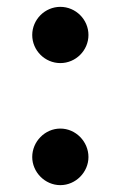

<svg xmlns="http://www.w3.org/2000/svg" viewBox="-20 -530 352 560"><path d="M156 -346C201 -346 238 -383 238 -428C238 -473 201 -510 156 -510C111 -510 74 -473 74 -428C74 -383 111 -346 156 -346ZM156 10C201 10 238 -28 238 -72C238 -117 201 -155 156 -155C111 -155 74 -117 74 -72C74 -28 111 10 156 10Z"/></svg>

Font: Oakes Bold
Style: Regular
Weight: 700
Designer: Samuel Oakes
Foundry: Samuel Oakes
Version: Version 1.003;PS 001.003;hotconv 1.0.88;makeotf.lib2.5.64775